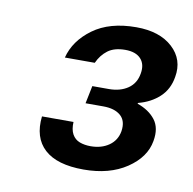

<svg xmlns="http://www.w3.org/2000/svg" viewBox="-52 -763 470 468"><g transform="rotate(10 183.0 -529.0)"><path d="M183 -347Q117 -347 86 -375.5Q55 -404 61 -457H139Q138 -438 144.5 -426.5Q151 -415 163 -410.5Q175 -406 190 -406Q217 -406 235.5 -419Q254 -432 258 -455Q262 -481 247 -494Q232 -507 204 -507H160L169 -551H210Q238 -551 257 -564Q276 -577 280 -602Q284 -625 271.5 -638.5Q259 -652 233 -652Q206 -652 190 -640Q174 -628 165 -608H91Q102 -651 143 -681Q184 -711 250 -711Q308 -711 340 -681.5Q372 -652 364 -608Q359 -577 338 -557.5Q317 -538 286 -530L285 -528Q314 -518 329.5 -498Q345 -478 339 -445Q332 -404 289.5 -375.5Q247 -347 183 -347Z"/></g></svg>

Font: DM Sans 24pt Medium
Style: Italic
Weight: 500
Italic angle: -10°
Designer: Colophon Foundry, Jonny Pinhorn
Foundry: Colophon Foundry
Version: Version 4.004;gftools[0.9.30]